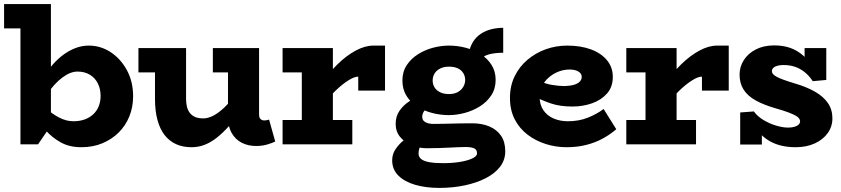

<svg xmlns="http://www.w3.org/2000/svg" viewBox="-20 -706 4111 939"><path d="M0 -567V-686H220V-567ZM414 -483Q472 -483 521 -451Q570 -419 600.5 -363Q631 -307 631 -235Q631 -182 612.5 -136.5Q594 -91 560 -57.5Q526 -24 480 -5Q434 14 378 14Q319 14 276.5 -10Q234 -34 204.5 -67.5Q175 -101 154 -128V-231Q176 -203 206 -175.5Q236 -148 270.5 -130.5Q305 -113 339 -113Q370 -113 394.5 -122Q419 -131 436.5 -147.5Q454 -164 463 -187Q472 -210 472 -237Q472 -271 458.5 -298Q445 -325 419.5 -340.5Q394 -356 359 -356Q324 -356 284.5 -326.5Q245 -297 209.5 -244Q174 -191 152 -120V-229Q175 -307 217 -364Q259 -421 310.5 -452Q362 -483 414 -483ZM80 0V-686H229V-92L166 0Z M917 14Q874 14 841 -1Q808 -16 785 -45.5Q762 -75 750 -119.5Q738 -164 738 -222V-471H890V-222Q890 -202 894 -185Q898 -168 907.5 -155Q917 -142 933 -134.5Q949 -127 974 -127Q995 -127 1017.5 -137.5Q1040 -148 1064 -168.5Q1088 -189 1113.5 -219.5Q1139 -250 1166 -289V-171Q1131 -124 1100 -89.5Q1069 -55 1039.5 -32Q1010 -9 980 2.5Q950 14 917 14ZM657 -352V-471H867V-352ZM1233 8Q1193 8 1162 -8Q1131 -24 1113 -55.5Q1095 -87 1095 -132V-471H1247V-146Q1247 -130 1254.5 -123.5Q1262 -117 1272 -117Q1280 -117 1286 -118.5Q1292 -120 1296 -121L1326 -14Q1313 -7 1287.5 0.5Q1262 8 1233 8ZM1021 -352V-471H1229V-352Z M1552 -180V-295Q1587 -349 1630.5 -391.5Q1674 -434 1719.5 -458.5Q1765 -483 1806 -483H1863V-263H1732V-331Q1715 -332 1685.5 -314Q1656 -296 1621 -262.5Q1586 -229 1552 -180ZM1362 0V-119H1703V0ZM1456 -40V-471H1608V-40ZM1362 -352V-471H1598V-352Z M2128 213Q2063 213 2011 198Q1959 183 1928.5 153Q1898 123 1898 78Q1898 48 1914.5 23.5Q1931 -1 1954.5 -20Q1978 -39 1999 -52L2060 -20Q2050 -14 2038.5 4Q2027 22 2027 45Q2027 61 2039.5 71.5Q2052 82 2079 87Q2106 92 2148 92Q2191 92 2228.5 86Q2266 80 2289.5 69Q2313 58 2313 44Q2313 26 2299 19.5Q2285 13 2256 13Q2238 13 2218.5 14Q2199 15 2176.5 16Q2154 17 2127 18Q2100 19 2067 19Q2030 19 1995 5Q1960 -9 1937.5 -35.5Q1915 -62 1915 -100Q1915 -137 1934 -164.5Q1953 -192 1982.5 -211Q2012 -230 2043 -240L2096 -199Q2083 -193 2071.5 -182.5Q2060 -172 2052.5 -160Q2045 -148 2045 -136Q2045 -121 2053.5 -113.5Q2062 -106 2074 -103Q2086 -100 2098 -100Q2123 -100 2144.5 -100.5Q2166 -101 2187.5 -101.5Q2209 -102 2233.5 -102.5Q2258 -103 2289 -103Q2337 -103 2373.5 -87.5Q2410 -72 2430.5 -42Q2451 -12 2451 34Q2451 76 2426 109Q2401 142 2356.5 165Q2312 188 2253.5 200.5Q2195 213 2128 213ZM2175 -143Q2134 -143 2093.5 -153.5Q2053 -164 2020 -185Q1987 -206 1967.5 -238Q1948 -270 1948 -312Q1948 -355 1969 -387Q1990 -419 2024 -440.5Q2058 -462 2097.5 -472.5Q2137 -483 2175 -483Q2217 -483 2257.5 -472.5Q2298 -462 2331 -441Q2364 -420 2384 -388.5Q2404 -357 2404 -315Q2404 -272 2382.5 -239.5Q2361 -207 2326.5 -185.5Q2292 -164 2252 -153.5Q2212 -143 2175 -143ZM2176 -246Q2201 -246 2218.5 -255.5Q2236 -265 2245.5 -281Q2255 -297 2255 -315Q2255 -333 2246 -348Q2237 -363 2219.5 -371.5Q2202 -380 2176 -380Q2150 -380 2132 -370.5Q2114 -361 2105 -346Q2096 -331 2096 -312Q2096 -294 2105 -279Q2114 -264 2132 -255Q2150 -246 2176 -246ZM2320 -407 2272 -442Q2278 -477 2293.5 -501.5Q2309 -526 2332 -541Q2355 -556 2383 -563Q2411 -570 2441 -570V-448Q2403 -448 2372.5 -440.5Q2342 -433 2320 -407Z M2751 14Q2699 14 2649.5 -1.5Q2600 -17 2560 -47.5Q2520 -78 2497 -123Q2474 -168 2474 -227Q2474 -286 2497 -333Q2520 -380 2559.5 -413.5Q2599 -447 2649 -465Q2699 -483 2754 -483Q2820 -483 2870 -464.5Q2920 -446 2948.5 -411.5Q2977 -377 2977 -330Q2977 -281 2949 -249Q2921 -217 2876 -201Q2831 -185 2780 -185Q2719 -185 2674.5 -200Q2630 -215 2586 -238V-323Q2641 -297 2677.5 -291Q2714 -285 2741 -285Q2769 -286 2787.5 -291.5Q2806 -297 2815.5 -307Q2825 -317 2825 -330Q2825 -346 2809 -356Q2793 -366 2766 -366Q2738 -366 2712 -356Q2686 -346 2665 -328Q2644 -310 2631.5 -286Q2619 -262 2619 -233Q2619 -194 2637.5 -167Q2656 -140 2687.5 -126.5Q2719 -113 2757 -113Q2811 -113 2855 -130.5Q2899 -148 2932 -173L2994 -74Q2964 -48 2927 -28Q2890 -8 2846 3Q2802 14 2751 14Z M3233 -180V-295Q3268 -349 3311.5 -391.5Q3355 -434 3400.5 -458.5Q3446 -483 3487 -483H3544V-263H3413V-331Q3396 -332 3366.5 -314Q3337 -296 3302 -262.5Q3267 -229 3233 -180ZM3043 0V-119H3384V0ZM3137 -40V-471H3289V-40ZM3043 -352V-471H3279V-352Z M3871 14Q3837 14 3806.5 7.5Q3776 1 3749.5 -13Q3723 -27 3700 -50Q3677 -73 3659 -105L3706 -108V1H3600V-156L3667 -161Q3684 -137 3714 -119Q3744 -101 3776.5 -91.5Q3809 -82 3834 -82Q3853 -82 3866 -86Q3879 -90 3886 -97Q3893 -104 3893 -113Q3893 -119 3888.5 -126Q3884 -133 3872 -140Q3860 -147 3836.5 -156Q3813 -165 3774 -176Q3715 -193 3675.5 -215Q3636 -237 3616.5 -268Q3597 -299 3597 -341Q3597 -380 3618 -412.5Q3639 -445 3677 -464.5Q3715 -484 3767 -484Q3809 -484 3844 -472Q3879 -460 3908.5 -434Q3938 -408 3962 -365L3915 -361V-471H4021V-315L3955 -309Q3937 -336 3915 -353.5Q3893 -371 3867.5 -379.5Q3842 -388 3813 -388Q3795 -388 3782 -384.5Q3769 -381 3762 -374Q3755 -367 3755 -358Q3755 -351 3760 -344.5Q3765 -338 3777.5 -331Q3790 -324 3812 -316Q3834 -308 3867 -298Q3925 -281 3966 -257.5Q4007 -234 4029 -202Q4051 -170 4051 -127Q4051 -87 4028 -55Q4005 -23 3964.5 -4.5Q3924 14 3871 14Z"/></svg>

Font: BioRhyme ExtraBold
Style: Regular
Weight: 800
Designer: Aoife Mooney
Foundry: Aoife Mooney Type
Version: Version 1.600;gftools[0.9.33]